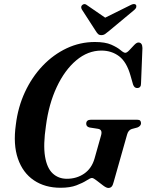

<svg xmlns="http://www.w3.org/2000/svg" viewBox="-20 -920 726 951"><path d="M450 -712Q501 -712 531 -698.8Q561 -685.5 576.8 -672Q592.5 -658.5 600.5 -658.5Q608.5 -658.5 620.5 -671.2Q632.5 -684 644.5 -696.8Q656.5 -709.5 665.5 -709.5Q685 -709.5 685.5 -682L678.5 -507.5Q679 -485.5 661.5 -484Q645.5 -482.5 639 -501.5L626 -547Q607 -613.5 569.8 -641.5Q532.5 -669.5 482.5 -669.5Q415 -669.5 357.8 -621.2Q300.5 -573 261 -488.8Q221.5 -404.5 207.5 -296.5Q193.5 -203 203 -145.2Q212.5 -87.5 241 -61Q269.5 -34.5 311 -34.5Q360 -34.5 397.2 -60.2Q434.5 -86 448.5 -135.5L480.5 -249Q489 -278 465.5 -282L423.5 -288.5Q407 -292.5 407 -307.5Q407.5 -327 430.5 -327H659Q670.5 -327 674.5 -322.2Q678.5 -317.5 678.5 -309.5Q678 -295.5 660.5 -288.5L632.5 -281Q615.5 -275.5 609.5 -253.5L543 -18.5Q539 -2 532.8 4.5Q526.5 11 516.5 11Q507 11 490.8 -1.2Q474.5 -13.5 458.5 -26Q442.5 -38.5 435.5 -38.5Q427.5 -38.5 408.8 -26.2Q390 -14 358.5 -2Q327 10 280 10Q202.5 10 147.8 -27Q93 -64 68.8 -134Q44.5 -204 58.5 -303Q69 -389.5 103.5 -463.8Q138 -538 191 -593.8Q244 -649.5 310.2 -680.8Q376.5 -712 450 -712ZM520.5 -767Q509.5 -757.5 501 -751.8Q492.5 -746 482 -746Q471.5 -746 465.8 -751.5Q460 -757 454 -767L385.5 -873Q377.5 -887.5 388.5 -896Q399.5 -904.5 411.5 -894L501 -832.5L625 -894Q645 -905 653.5 -896Q656 -892.5 655 -885.5Q654 -878.5 646 -871.5Z"/></svg>

Font: Fraunces 144pt S050 SemiBold
Style: Italic
Weight: 600
Italic angle: -16°
Version: Version 1.000; ttfautohint (v1.8.3)